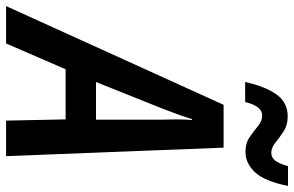

<svg xmlns="http://www.w3.org/2000/svg" viewBox="-250 -780 968 632"><g transform="rotate(90 234.0 -464.0)"><path d="M-62 0 263 -716H404L432 0H315L311 -196H146L61 0ZM188 -296H312V-508Q311 -535 311 -561Q311 -587 313 -612H310Q303 -589 294 -564Q285 -539 274 -511ZM188 -787Q202 -852 228.5 -889.5Q255 -927 301 -927Q330 -927 350.5 -913.5Q371 -900 387.5 -886.5Q404 -873 421 -873Q436 -873 446 -885Q456 -897 465 -928H530Q515 -852 485.5 -820Q456 -788 418 -788Q389 -788 369 -802Q349 -816 332.5 -829.5Q316 -843 298 -843Q267 -843 254 -787Z"/></g></svg>

Font: Noto Sans Condensed SemiBold
Style: Italic
Weight: 600
Width: 3
Italic angle: -12°
Designer: Monotype Design Team
Foundry: Monotype Imaging Inc.
Version: Version 2.013; ttfautohint (v1.8.4.7-5d5b)